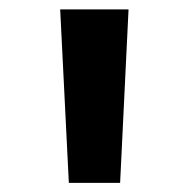

<svg xmlns="http://www.w3.org/2000/svg" viewBox="-20 -848 403 410"><path d="M127 -457.5 108.5 -828H254.5L236.5 -457.5Z"/></svg>

Font: Koeln Type Sans
Style: Bold
Weight: 700
Designer: Eben Sorkin
Foundry: Eben Sorkin
Version: Version 2.001